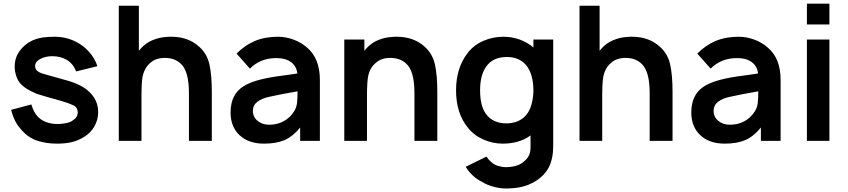

<svg xmlns="http://www.w3.org/2000/svg" viewBox="-20 -782 4708 1066"><path d="M403 -385.5Q385.5 -429 351 -449.5Q316.5 -470 270 -470Q232.5 -470 203.5 -454.5Q175 -439.5 175 -415.5Q175 -405 179 -397.8Q183 -390.5 191.5 -384.8Q200 -379 213 -374.5Q226 -370 244 -365.5L351 -335.5Q391.5 -324.5 423.8 -308Q456 -291.5 478.5 -269.2Q501 -247 513 -219.8Q525 -192.5 525 -159.5Q525 -138.5 519.8 -118.5Q514.5 -98.5 504.2 -80.5Q494 -62.5 479.5 -47.5Q465 -32.5 447 -22Q413.5 -1 378 7.2Q342.5 15.5 298 15.5Q235.5 15.5 186.5 -1Q137.5 -17.5 102 -57.5Q77 -84.5 63.5 -112Q50 -139.5 41.5 -172L154 -202Q167 -158 190.5 -133.5Q230.5 -93.5 300 -93.5Q323 -93.5 347.5 -98.5Q372.5 -103.5 385.5 -114.5Q411.5 -131 411.5 -158.5Q411.5 -185 390 -196Q379 -201.5 362.2 -207.8Q345.5 -214 322 -221L240.5 -244L185.5 -260.5Q118.5 -288 91.5 -320Q84 -329 78.5 -340Q73 -351 69.2 -363Q65.5 -375 63.5 -387.5Q61.5 -400 61.5 -411.5Q61.5 -461 89 -499Q117 -537.5 160.5 -557.5Q189.5 -570 218.2 -574Q247 -578 282.5 -578Q347 -578 402 -550Q422 -540 440.5 -525.8Q459 -511.5 474.5 -494.2Q490 -477 501.8 -456.8Q513.5 -436.5 521 -414.5Z M1156 -272V0H1029V-266.5Q1029 -386.5 984 -428Q950 -460.5 895.5 -460.5Q846 -460.5 816.5 -434.5Q782.5 -408 771.5 -356Q765.5 -323.5 765.5 -245V0H639.5V-750H751V-500L762.5 -513.5Q789.5 -543.5 827.5 -559.2Q865.5 -575 906 -577Q910 -577.5 916.2 -577.8Q922.5 -578 931 -578Q1026.5 -578 1087.5 -521Q1131 -481.5 1143.5 -421Q1156 -361.5 1156 -272Z M1646.5 0V-74Q1606.5 -24.5 1559.5 -4Q1513.5 15.5 1445.5 15.5Q1360.5 15.5 1310.5 -31Q1260 -78.5 1260 -157.5Q1260 -213.5 1283.2 -253.5Q1306.5 -293.5 1359 -317.5Q1378.5 -326.5 1401.8 -333.5Q1425 -340.5 1453 -346.5Q1481 -352.5 1514.2 -357.5Q1547.5 -362.5 1587 -367.5L1631 -374Q1626 -414.5 1596 -437Q1566 -459.5 1513.5 -459.5Q1426 -459.5 1367.5 -401L1293.5 -484.5Q1340 -531.5 1395.8 -554.8Q1451.5 -578 1523.5 -578Q1545.5 -578 1567.8 -573.8Q1590 -569.5 1610.8 -561.8Q1631.5 -554 1650.2 -543Q1669 -532 1684 -518.5Q1756 -458.5 1756 -338.5V0ZM1632 -275Q1537 -258.5 1477 -245Q1434.5 -236.5 1409.2 -217.2Q1384 -198 1384 -166.5Q1384 -133 1409.5 -111.5Q1435.5 -89.5 1474.5 -89.5Q1520 -89.5 1555.5 -109.2Q1591 -129 1612 -162.5Q1626 -183.5 1629 -210Q1632 -235.5 1632 -275Z M2408 -272V0H2281V-266.5Q2281 -386.5 2236 -428Q2202 -460.5 2147.5 -460.5Q2098 -460.5 2068.5 -434.5Q2033 -407.5 2023.5 -356Q2017.5 -323.5 2017.5 -245V0H1891.5V-562.5H2003V-500L2014.5 -513.5Q2027.5 -528.5 2044 -540Q2060.5 -551.5 2079 -559.2Q2097.5 -567 2117.5 -571.5Q2137.5 -576 2158 -577Q2162 -577.5 2168.2 -577.8Q2174.5 -578 2183 -578Q2278.5 -578 2339.5 -521Q2383 -481.5 2395.5 -421Q2408 -361.5 2408 -272Z M3051.5 -562.5V27Q3051.5 98 3027.8 145.2Q3004 192.5 2953 224Q2913 248 2873.5 256.2Q2834 264.5 2788 264.5Q2756 264.5 2719 254.5Q2701 249.5 2685.5 243Q2670 236.5 2657 228Q2628.5 214.5 2604.8 192.2Q2581 170 2565.5 144L2681 87.5Q2686 95.5 2692.8 103.2Q2699.5 111 2709 119Q2723.5 132.5 2746 139.2Q2768.5 146 2789 146Q2817.5 146 2843.5 138.8Q2869.5 131.5 2887 116.5Q2909 99 2918 78.2Q2927 57.5 2925.5 25V-30Q2863.5 15.5 2770.5 15.5Q2715 15.5 2662.5 -8Q2610.5 -31 2577 -74Q2512 -154 2512 -281Q2512 -341 2528 -393.8Q2544 -446.5 2577 -488.5Q2610.5 -532 2663.5 -555Q2716 -578 2775.5 -578Q2822 -578 2865 -562.5Q2908 -547 2941.5 -518.5V-562.5ZM2900.5 -142.5Q2920.5 -165.5 2931 -202.2Q2941.5 -239 2941.5 -281Q2941.5 -323.5 2931.5 -359.5Q2921.5 -395.5 2900.5 -421Q2862 -465.5 2794.5 -465.5Q2715.5 -465.5 2679 -411.5Q2645.5 -364.5 2645.5 -281Q2645.5 -195 2677 -151Q2695.5 -124 2725 -110.5Q2754.5 -97 2790.5 -97Q2861 -97 2900.5 -142.5Z M3714 -272V0H3587V-266.5Q3587 -386.5 3542 -428Q3508 -460.5 3453.5 -460.5Q3404 -460.5 3374.5 -434.5Q3340.5 -408 3329.5 -356Q3323.5 -323.5 3323.5 -245V0H3197.5V-750H3309V-500L3320.5 -513.5Q3347.5 -543.5 3385.5 -559.2Q3423.5 -575 3464 -577Q3468 -577.5 3474.2 -577.8Q3480.5 -578 3489 -578Q3584.5 -578 3645.5 -521Q3689 -481.5 3701.5 -421Q3714 -361.5 3714 -272Z M4204.5 0V-74Q4164.5 -24.5 4117.5 -4Q4071.5 15.5 4003.5 15.5Q3918.5 15.5 3868.5 -31Q3818 -78.5 3818 -157.5Q3818 -213.5 3841.2 -253.5Q3864.5 -293.5 3917 -317.5Q3936.5 -326.5 3959.8 -333.5Q3983 -340.5 4011 -346.5Q4039 -352.5 4072.2 -357.5Q4105.5 -362.5 4145 -367.5L4189 -374Q4184 -414.5 4154 -437Q4124 -459.5 4071.5 -459.5Q3984 -459.5 3925.5 -401L3851.5 -484.5Q3898 -531.5 3953.8 -554.8Q4009.5 -578 4081.5 -578Q4103.5 -578 4125.8 -573.8Q4148 -569.5 4168.8 -561.8Q4189.5 -554 4208.2 -543Q4227 -532 4242 -518.5Q4314 -458.5 4314 -338.5V0ZM4190 -275Q4095 -258.5 4035 -245Q3992.5 -236.5 3967.2 -217.2Q3942 -198 3942 -166.5Q3942 -133 3967.5 -111.5Q3993.5 -89.5 4032.5 -89.5Q4078 -89.5 4113.5 -109.2Q4149 -129 4170 -162.5Q4184 -183.5 4187 -210Q4190 -235.5 4190 -275Z M4585 -761.5V-646H4460V-761.5ZM4585 -562.5V0H4460V-562.5Z"/></svg>

Font: Russisch Sans
Style: Bold
Weight: 700
Designer: Michael Sharanda (font) & Cristiano Sobral (main changes)
Foundry: Michael Sharanda
Version: Version 2.00;September 8, 2020;FontCreator 13.0.0.2681 64-bi